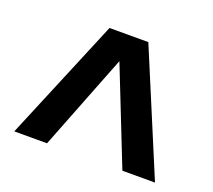

<svg xmlns="http://www.w3.org/2000/svg" viewBox="-91 -815 808 727"><g transform="rotate(20 313.5 -451.5)"><path d="M30 -205.8 235 -697H391.4L597 -205.8H465.6L294.8 -638H331.2L162 -205.8Z"/></g></svg>

Font: Hanken Grotesk
Style: Regular
Weight: 400
Designer: Alfredo Marco Pradil
Foundry: Hanken Design Co.
Version: Version 3.013